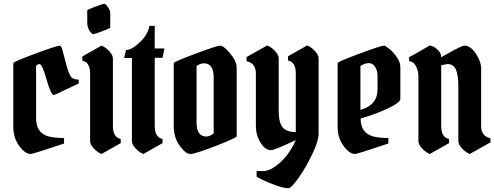

<svg xmlns="http://www.w3.org/2000/svg" viewBox="-20 -810 2601 1010"><path d="M188 -473Q178 -473 170 -463V-187Q170 -110 236 -92Q270 -84 317 -84V-55Q153 0 142 0Q112 0 81 -42.5Q50 -85 50 -142V-478Q50 -485 164.5 -527.5Q279 -570 296 -570Q302 -570 310 -541Q318 -512 328.5 -471Q339 -430 350.5 -410.5Q362 -391 394 -391V-371Q372 -361 319.5 -335.5Q267 -310 263 -310Q248 -310 225 -391.5Q202 -473 188 -473Z M574 -502V-148Q574 -87 615 -79V-57L514 0Q492 -9 473 -29.5Q454 -50 454 -68V-422Q454 -483 413 -491V-513L514 -570Q536 -561 555 -540.5Q574 -520 574 -502ZM439 -695V-756Q439 -759 480.5 -774.5Q522 -790 528.5 -790Q535 -790 547.5 -773Q560 -756 560 -738V-665Q560 -662 520 -646.5Q480 -631 471 -631Q462 -631 450.5 -648.5Q439 -666 439 -695Z M794 -674V-555H845L835 -506H794V-148Q794 -87 835 -79V-57L734 0Q712 -9 693 -29.5Q674 -50 674 -68V-505H633L643 -547Q673 -547 715.5 -587.5Q758 -628 766 -674Z M894 -146V-478Q894 -485 1008 -527.5Q1122 -570 1139 -570Q1156 -570 1190.5 -529Q1225 -488 1225 -455V-93Q1225 -85 1115.5 -42.5Q1006 0 981.5 0Q957 0 925.5 -43Q894 -86 894 -146ZM1065 -92Q1084 -92 1104 -108V-403Q1104 -477 1053 -477Q1033 -477 1014 -462V-166Q1014 -92 1065 -92Z M1656 -503V-106Q1656 -68 1622 2.5Q1588 73 1550 126.5Q1512 180 1498 180Q1473 180 1431 165Q1389 150 1359 135L1330 120V90H1364Q1403 90 1453 45.5Q1503 1 1536 -73Q1423 -20 1406 -20Q1375 -20 1350.5 -59.5Q1326 -99 1326 -148V-423Q1326 -478 1277 -488V-510L1386 -571Q1408 -562 1427 -541.5Q1446 -521 1446 -503V-232Q1446 -162 1468 -138.5Q1490 -115 1536 -115V-423Q1536 -484 1495 -492V-514L1596 -571Q1618 -562 1637 -541.5Q1656 -521 1656 -503Z M2001 -570Q2006 -570 2026 -554.5Q2046 -539 2066 -511.5Q2086 -484 2086 -458V-290Q2086 -272 2033 -246Q1980 -220 1930.5 -203.5Q1881 -187 1877 -187Q1877 -110 1944 -92Q1977 -84 2023 -84V-55Q1859 0 1848 0Q1818 0 1787 -42.5Q1756 -85 1756 -142V-478Q1756 -485 1870 -527.5Q1984 -570 2001 -570ZM1876 -463V-232Q1966 -257 1966 -340V-411Q1966 -439 1953 -458.5Q1940 -478 1920 -478Q1900 -478 1876 -463Z M2181 -68V-407Q2181 -440 2167 -464Q2153 -488 2132 -488V-510Q2139 -511 2241 -571Q2248 -569 2258 -565.5Q2268 -562 2284.5 -546Q2301 -530 2301 -509Q2307 -512 2335 -528Q2409 -570 2423 -570Q2455 -570 2483 -528Q2511 -486 2511 -451V-148Q2511 -93 2560 -83V-61L2451 0Q2429 -9 2410 -29.5Q2391 -50 2391 -68V-358Q2391 -414 2378.5 -443.5Q2366 -473 2334 -473L2301 -467V-148Q2301 -87 2342 -79V-57L2241 0Q2219 -9 2200 -29.5Q2181 -50 2181 -68Z"/></svg>

Font: Pirata One
Style: Regular
Weight: 400
Designer: Rodrigo Fuenzalida, Nicolas Massi
Foundry: Rodrigo Fuenzalida, Nicolas Massi
Version: Version 1.001